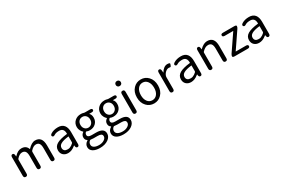

<svg xmlns="http://www.w3.org/2000/svg" viewBox="121 -2245 5802 3965"><g transform="rotate(-30 3022.5 -262.5)"><path d="M138 0Q92 0 92 -52V-492Q92 -543 129 -545Q167 -547 172 -496L174 -470Q175 -464 176.5 -464Q178 -464 188 -475Q262 -557 347 -557Q461 -557 495 -458Q497 -453 500 -457Q592 -557 676 -557Q841 -557 841 -344V-52Q841 0 796 0Q750 0 750 -52V-332Q750 -408 725.5 -442.5Q701 -477 649 -477Q588 -477 523 -406Q512 -394 512 -378V-52Q512 0 467 0Q421 0 421 -52V-332Q421 -408 396.5 -442.5Q372 -477 320 -477Q257 -477 194 -406Q183 -394 183 -378V-52Q183 0 138 0Z M1143 13Q1073 13 1028.5 -28Q984 -69 984 -141Q984 -229 1063.5 -276.5Q1143 -324 1312 -343Q1318 -344 1318 -351Q1318 -481 1206 -481Q1129 -481 1089 -454Q1045 -425 1025 -455Q1005 -485 1049 -513Q1118 -557 1221 -557Q1317 -557 1365 -496Q1409 -439 1409 -334V-51Q1409 0 1372 2Q1335 5 1328 -46L1327 -58Q1326 -65 1324.5 -65Q1323 -65 1310 -54Q1229 13 1143 13ZM1169 -60Q1207 -60 1221 -67Q1244 -78 1267 -90Q1276 -95 1307 -122Q1318 -132 1318 -147V-279Q1318 -284 1313 -283Q1185 -268 1127 -234Q1073 -202 1073 -147Q1073 -103 1101 -80Q1126 -60 1169 -60Z M1765 250Q1663 250 1602 211.5Q1541 173 1541 103Q1541 33 1610 -12Q1621 -19 1621 -21Q1621 -23 1611 -29Q1571 -52 1571 -110.5Q1571 -169 1621 -205Q1632 -213 1632 -215Q1632 -217 1621 -226Q1602 -241 1583 -277Q1561 -318 1561 -363Q1561 -450 1622 -505Q1680 -557 1765 -557Q1803 -557 1821 -550Q1841 -543 1862 -543H1978Q2030 -543 2030 -508Q2030 -473 1978 -473H1924Q1919 -473 1923 -470Q1963 -431 1963 -361Q1963 -276 1905 -223Q1850 -172 1765 -172Q1722 -172 1693 -186Q1684 -191 1676 -184Q1649 -161 1649 -126Q1649 -67 1744 -67H1850Q2040 -67 2040 62Q2040 140 1966 194Q1888 250 1765 250ZM1904 153Q1951 121 1951 76Q1951 40 1923.5 24.5Q1896 9 1840 9H1746Q1712 9 1690 4Q1676 0 1664 8Q1621 39 1621 92Q1621 136 1663 162Q1705 188 1779 188Q1853 188 1904 153ZM1683 -457Q1649 -421 1649 -363Q1649 -305 1682.5 -269.5Q1716 -234 1764.5 -234Q1813 -234 1847 -269.5Q1881 -305 1881 -363Q1881 -421 1847.5 -455.5Q1814 -490 1764.5 -490Q1715 -490 1683 -457Z M2328 250Q2226 250 2165 211.5Q2104 173 2104 103Q2104 33 2173 -12Q2184 -19 2184 -21Q2184 -23 2174 -29Q2134 -52 2134 -110.5Q2134 -169 2184 -205Q2195 -213 2195 -215Q2195 -217 2184 -226Q2165 -241 2146 -277Q2124 -318 2124 -363Q2124 -450 2185 -505Q2243 -557 2328 -557Q2366 -557 2384 -550Q2404 -543 2425 -543H2541Q2593 -543 2593 -508Q2593 -473 2541 -473H2487Q2482 -473 2486 -470Q2526 -431 2526 -361Q2526 -276 2468 -223Q2413 -172 2328 -172Q2285 -172 2256 -186Q2247 -191 2239 -184Q2212 -161 2212 -126Q2212 -67 2307 -67H2413Q2603 -67 2603 62Q2603 140 2529 194Q2451 250 2328 250ZM2467 153Q2514 121 2514 76Q2514 40 2486.5 24.5Q2459 9 2403 9H2309Q2275 9 2253 4Q2239 0 2227 8Q2184 39 2184 92Q2184 136 2226 162Q2268 188 2342 188Q2416 188 2467 153ZM2246 -457Q2212 -421 2212 -363Q2212 -305 2245.5 -269.5Q2279 -234 2327.5 -234Q2376 -234 2410 -269.5Q2444 -305 2444 -363Q2444 -421 2410.5 -455.5Q2377 -490 2327.5 -490Q2278 -490 2246 -457Z M2754 0Q2708 0 2708 -52V-491Q2708 -543 2754 -543Q2799 -543 2799 -491V-52Q2799 0 2754 0ZM2754 -655Q2727 -655 2710 -671.5Q2693 -688 2693 -715Q2693 -742 2710 -758.5Q2727 -775 2754 -775Q2781 -775 2798 -758.5Q2815 -742 2815 -715Q2815 -688 2798 -671.5Q2781 -655 2754 -655Z M3018 -62Q2942 -141 2942 -271.5Q2942 -402 3018 -482Q3089 -557 3194 -557Q3299 -557 3370 -482Q3446 -402 3446 -271.5Q3446 -141 3370 -62Q3299 13 3194 13Q3089 13 3018 -62ZM3080 -120Q3123 -63 3194 -63Q3265 -63 3308.5 -120Q3352 -177 3352 -271Q3352 -365 3308.5 -423Q3265 -481 3194.5 -481Q3124 -481 3080.5 -423Q3037 -365 3037 -271Q3037 -177 3080 -120Z M3635 0Q3589 0 3589 -52V-492Q3589 -543 3626 -545Q3664 -546 3668 -495L3672 -450Q3672 -444 3673.5 -444Q3675 -444 3681 -454Q3704 -497 3744 -527Q3784 -557 3829 -557Q3864 -557 3880.5 -548.5Q3897 -540 3880 -504Q3864 -467 3855.5 -470.5Q3847 -474 3817 -474Q3779 -474 3745 -446Q3705 -414 3688 -369Q3680 -349 3680 -328V-52Q3680 0 3635 0Z M4075 13Q4005 13 3960.5 -28Q3916 -69 3916 -141Q3916 -229 3995.5 -276.5Q4075 -324 4244 -343Q4250 -344 4250 -351Q4250 -481 4138 -481Q4061 -481 4021 -454Q3977 -425 3957 -455Q3937 -485 3981 -513Q4050 -557 4153 -557Q4249 -557 4297 -496Q4341 -439 4341 -334V-51Q4341 0 4304 2Q4267 5 4260 -46L4259 -58Q4258 -65 4256.5 -65Q4255 -65 4242 -54Q4161 13 4075 13ZM4101 -60Q4139 -60 4153 -67Q4176 -78 4199 -90Q4208 -95 4239 -122Q4250 -132 4250 -147V-279Q4250 -284 4245 -283Q4117 -268 4059 -234Q4005 -202 4005 -147Q4005 -103 4033 -80Q4058 -60 4101 -60Z M4560 0Q4514 0 4514 -52V-492Q4514 -543 4551 -545Q4589 -547 4594 -496L4596 -471Q4597 -465 4598.5 -465Q4600 -465 4611 -476Q4645 -509 4683 -530Q4731 -557 4782 -557Q4948 -557 4948 -344V-52Q4948 0 4903 0Q4857 0 4857 -52V-332Q4857 -408 4832.5 -442.5Q4808 -477 4754 -477Q4714 -477 4679 -456Q4650 -439 4616 -405Q4605 -394 4605 -379V-52Q4605 0 4560 0Z M5120 0Q5068 0 5068 -25Q5068 -49 5088 -79L5351 -465Q5354 -469 5349 -469H5151Q5099 -469 5099 -506Q5099 -543 5151 -543H5417Q5469 -543 5469 -519Q5469 -494 5449 -464L5186 -78Q5183 -74 5188 -74H5427Q5479 -74 5479 -37Q5479 0 5427 0Z M5698 13Q5628 13 5583.5 -28Q5539 -69 5539 -141Q5539 -229 5618.5 -276.5Q5698 -324 5867 -343Q5873 -344 5873 -351Q5873 -481 5761 -481Q5684 -481 5644 -454Q5600 -425 5580 -455Q5560 -485 5604 -513Q5673 -557 5776 -557Q5872 -557 5920 -496Q5964 -439 5964 -334V-51Q5964 0 5927 2Q5890 5 5883 -46L5882 -58Q5881 -65 5879.5 -65Q5878 -65 5865 -54Q5784 13 5698 13ZM5724 -60Q5762 -60 5776 -67Q5799 -78 5822 -90Q5831 -95 5862 -122Q5873 -132 5873 -147V-279Q5873 -284 5868 -283Q5740 -268 5682 -234Q5628 -202 5628 -147Q5628 -103 5656 -80Q5681 -60 5724 -60Z"/></g></svg>

Font: Resource Han Rounded CN
Style: Regular
Weight: 400
Designer: Cyano Hao (round all glyphs); Ryoko NISHIZUKA  (kana, bopomofo & ideographs); Paul D. Hunt (Latin, Greek & Cyrillic); Sa
Foundry: Cyano Hao
Version: 0.990